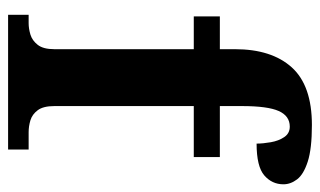

<svg xmlns="http://www.w3.org/2000/svg" viewBox="-182 -628 809 486"><g transform="rotate(90 223.0 -384.5)"><path d="M17 0V-52H38Q52 -52 67 -56.5Q82 -61 93 -75Q104 -89 104 -117V-470H21V-536H104V-574Q104 -667 150 -718Q196 -769 296 -769Q356 -769 388.5 -758.5Q421 -748 433.5 -731.5Q446 -715 446 -697Q446 -668 423.5 -648.5Q401 -629 343 -629Q343 -645 339.5 -665Q336 -685 326.5 -699Q317 -713 300 -713Q273 -713 260.5 -685Q248 -657 248 -592V-536H377V-470H248V-117Q248 -89 258.5 -75Q269 -61 284 -56.5Q299 -52 314 -52H358V0Z"/></g></svg>

Font: Noto Serif Lao SemiCondensed
Style: Bold
Weight: 700
Width: 4
Designer: Monotype Design Team
Foundry: Monotype Imaging Inc.
Version: Version 2.003; ttfautohint (v1.8.4.7-5d5b)